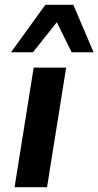

<svg xmlns="http://www.w3.org/2000/svg" viewBox="-20 -784 412 804"><path d="M41 0 121 -501H257L177 0ZM26 -565 170 -764H287L372 -565H280L218 -691L118 -565Z"/></svg>

Font: Nunito Sans 7pt
Style: Bold Italic
Weight: 700
Italic angle: -9°
Version: Version 3.101;gftools[0.9.27]